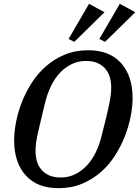

<svg xmlns="http://www.w3.org/2000/svg" viewBox="-20 -973 730 1005"><path d="M298 -44Q339 -44 373.5 -61Q408 -78 435 -107Q462 -136 481.5 -176Q501 -216 512 -263Q527 -321 536.5 -360Q546 -399 551.5 -427Q557 -455 559.5 -475Q562 -495 562 -515Q562 -545 554.5 -570Q547 -595 530.5 -614Q514 -633 489 -643.5Q464 -654 430 -654Q389 -654 354.5 -637Q320 -620 293 -591Q266 -562 246.5 -521.5Q227 -481 216 -435Q202 -377 192.5 -337.5Q183 -298 177 -270.5Q171 -243 168.5 -223Q166 -203 166 -183Q166 -153 173.5 -128Q181 -103 197.5 -84Q214 -65 238.5 -54.5Q263 -44 298 -44ZM286 12Q175 12 114.5 -55Q54 -122 54 -239Q54 -282 64 -334Q74 -386 94.5 -438.5Q115 -491 146.5 -540Q178 -589 221 -626.5Q264 -664 319 -687Q374 -710 442 -710Q553 -710 613.5 -643Q674 -576 674 -459Q674 -416 664 -364Q654 -312 633.5 -259.5Q613 -207 581.5 -158Q550 -109 507 -71.5Q464 -34 409 -11Q354 12 286 12ZM339 -769 446 -953 527 -909 369 -754ZM500 -769 607 -953 688 -909 530 -754Z"/></svg>

Font: IBM Plex Serif Medium
Style: Italic
Weight: 500
Italic angle: -14°
Designer: Mike Abbink, Paul van der Laan, Pieter van Rosmalen
Foundry: Bold Monday
Version: Version 2.5